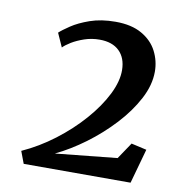

<svg xmlns="http://www.w3.org/2000/svg" viewBox="-62 -964 544 598"><g transform="rotate(10 210.0 -665.0)"><path d="M51.5 -422.5 37 -461Q90 -485 138 -521.5Q186 -558 223.2 -600.5Q260.5 -643 281.8 -685.5Q303 -728 302.5 -763.5Q302 -801.5 280 -823Q258 -844.5 217.5 -844.5Q192.5 -844.5 169.8 -836.8Q147 -829 130.2 -818.8Q113.5 -808.5 105.5 -800L86 -843.5Q96 -853 118.8 -868.2Q141.5 -883.5 176.5 -895.8Q211.5 -908 257 -908Q307.5 -908 340.2 -889.2Q373 -870.5 388.5 -840.2Q404 -810 404 -776Q404 -733.5 380.5 -689Q357 -644.5 318.5 -603Q280 -561.5 233.8 -527.2Q187.5 -493 141.5 -471L336.5 -491L371.5 -543L420 -532L389.5 -422.5Z"/></g></svg>

Font: Merriweather Light 18pt SemiBold
Style: Italic
Weight: 600
Italic angle: -7.8°
Version: Version 2.101